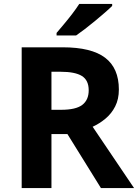

<svg xmlns="http://www.w3.org/2000/svg" viewBox="-20 -954 700 974"><path d="M298 -714Q444 -714 513.5 -661Q583 -608 583 -500Q583 -451 564.5 -414.5Q546 -378 515.5 -352.5Q485 -327 450 -311L660 0H492L322 -274H241V0H90V-714ZM287 -590H241V-397H290Q365 -397 397.5 -422Q430 -447 430 -496Q430 -547 395.5 -568.5Q361 -590 287 -590ZM549 -924Q535 -910 512 -890Q489 -870 462.5 -848Q436 -826 410.5 -806.5Q385 -787 366 -774H267V-787Q283 -806 304.5 -831.5Q326 -857 347 -884.5Q368 -912 382 -934H549Z"/></svg>

Font: Noto Sans New Tai Lue
Style: Bold
Weight: 700
Version: Version 2.003